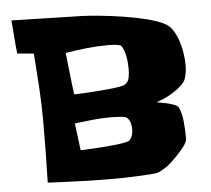

<svg xmlns="http://www.w3.org/2000/svg" viewBox="-53 -811 959 874"><g transform="rotate(-5 426.5 -374.5)"><path d="M802.7 -483.4Q802.7 -466.8 800.8 -452.1Q798.8 -437.5 793.9 -421.9Q788.1 -405.3 771.5 -390.1Q754.9 -375 734.4 -361.8Q713.9 -348.6 692.4 -339.4Q670.9 -330.1 656.2 -325.2Q661.1 -324.2 675.8 -321.8Q690.4 -319.3 706.5 -315.4Q722.7 -311.5 736.3 -306.2Q750 -300.8 753.9 -294.9Q760.7 -283.2 765.1 -266.1Q769.5 -249 771.5 -230Q773.4 -210.9 774.4 -192.9Q775.4 -174.8 775.4 -161.1Q775.4 -156.2 775.4 -150.9Q775.4 -145.5 774.4 -140.6Q772.5 -130.9 760.7 -114.7Q749 -98.6 733.4 -82Q717.8 -65.4 702.6 -51.3Q687.5 -37.1 679.7 -31.2Q668.9 -23.4 658.7 -17.6Q648.4 -11.7 636.7 -6.8Q627.9 -2.9 599.1 -1Q570.3 1 538.1 2.4Q505.9 3.9 477.5 4.4Q449.2 4.9 439.5 4.9Q361.3 4.9 285.2 2.4Q209 0 130.9 -3.9Q132.8 -73.2 133.8 -142.1Q134.8 -210.9 134.8 -281.2Q134.8 -360.4 129.9 -438.5Q125 -516.6 119.1 -594.7L43.9 -601.6Q39.1 -640.6 36.6 -678.2Q34.2 -715.8 30.3 -753.9Q110.4 -752 190.4 -750Q270.5 -748 350.6 -746.1Q384.8 -745.1 437.5 -739.7Q490.2 -734.4 545.4 -725.6Q600.6 -716.8 649.9 -704.1Q699.2 -691.4 727.5 -675.8Q749 -664.1 763.2 -640.6Q777.3 -617.2 786.1 -589.4Q794.9 -561.5 798.8 -533.2Q802.7 -504.9 802.7 -483.4ZM543 -487.3Q543 -497.1 542 -512.2Q541 -527.3 538.1 -543Q535.2 -558.6 530.3 -572.3Q525.4 -585.9 518.6 -594.7Q516.6 -597.7 507.8 -599.6Q499 -601.6 488.8 -602.5Q478.5 -603.5 468.8 -603.5Q459 -603.5 456.1 -603.5Q407.2 -603.5 359.4 -598.1Q311.5 -592.8 263.7 -585Q269.5 -537.1 274.4 -489.3Q279.3 -441.4 286.1 -393.6Q297.9 -393.6 332 -395.5Q366.2 -397.5 404.8 -400.4Q443.4 -403.3 476.6 -407.7Q509.8 -412.1 519.5 -418Q536.1 -428.7 539.6 -449.2Q543 -469.7 543 -487.3ZM535.2 -211.9Q535.2 -226.6 531.2 -241.7Q527.3 -256.8 515.6 -266.6Q512.7 -269.5 502 -271.5Q491.2 -273.4 479.5 -273.9Q467.8 -274.4 457 -274.9Q446.3 -275.4 442.4 -275.4Q400.4 -275.4 359.4 -271Q318.4 -266.6 277.3 -261.7L293 -137.7Q297.9 -137.7 315.9 -138.7Q334 -139.6 357.9 -141.1Q381.8 -142.6 408.7 -144.5Q435.5 -146.5 459 -149.4Q482.4 -152.3 499 -155.8Q515.6 -159.2 519.5 -164.1Q528.3 -174.8 531.7 -186.5Q535.2 -198.2 535.2 -211.9Z"/></g></svg>

Font: Slackey
Style: Regular
Weight: 400
Designer: Squid
Foundry: Font Diner, Inc DBA Sideshow
Version: Version 1.001